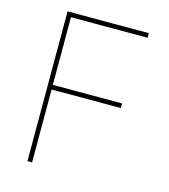

<svg xmlns="http://www.w3.org/2000/svg" viewBox="-109 -815 793 901"><g transform="rotate(15 287.5 -364.0)"><path d="M107.9 0V-727.5H502.9V-705.1H130.4V-376.5H466.8V-354H130.4V0Z"/></g></svg>

Font: Inter 17pt Thin
Style: Regular
Weight: 250
Version: Version 4.001;git-66647c0bb